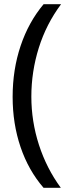

<svg xmlns="http://www.w3.org/2000/svg" viewBox="-20 -734 340 912"><path d="M40 -273.9Q40 -403.3 77.9 -516.1Q115.7 -628.9 187 -713.9H270Q199.7 -619.6 164.3 -506.8Q128.9 -394 128.9 -274.9Q128.9 -157.7 165 -45.9Q201.2 65.9 269 158.2H187Q115.2 75.2 77.6 -35.6Q40 -146.5 40 -273.9Z"/></svg>

Font: Noto Sans Historic
Style: Regular
Weight: 400
Designer: Monotype Design Team
Foundry: Monotype Imaging Inc.
Version: Version 0.71 uh